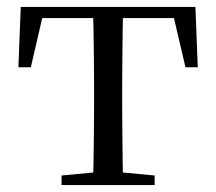

<svg xmlns="http://www.w3.org/2000/svg" viewBox="-20 -536 626 556"><path d="M33.3 -341.2 40.1 -516H545.9L552.7 -341.2H517.1L476.8 -513.4L519.2 -483.7H66.7L109.2 -513.4L69.3 -341.2ZM158.2 0V-27.8L272.9 -38.6H313.3L427.8 -27.8V0ZM249.2 0Q250.2 -24.4 250.8 -65.3Q251.4 -106.3 251.9 -150.3Q252.4 -194.3 252.4 -228.5V-288.3Q252.4 -321.7 251.9 -365.7Q251.4 -409.7 250.8 -450.7Q250.2 -491.8 249.2 -516H336.8Q335.8 -491.8 335.3 -450.7Q334.8 -409.7 334.3 -365.7Q333.8 -321.7 333.8 -288.3V-228.5Q333.8 -194.3 334.3 -150.3Q334.8 -106.3 335.3 -65.3Q335.8 -24.4 336.8 0Z"/></svg>

Font: Noto Serif SC ExtraLight
Style: Regular
Weight: 200
Designer: Ryoko NISHIZUKA 西塚涼子 (kana & ideographs); Frank Grießhammer (Latin, Greek & Cyrillic); Wenlong ZHANG 张文龙 (bopomofo); San
Foundry: Adobe
Version: Version 2.002-H1;hotconv 1.1.0;makeotfexe 2.6.0